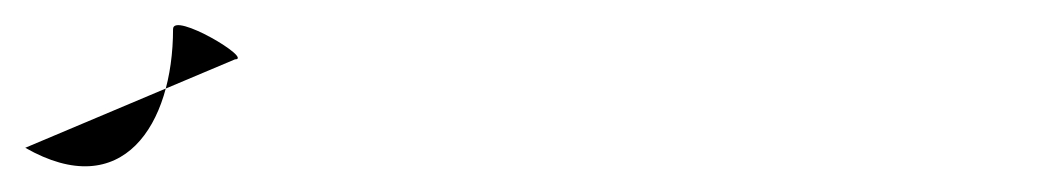

<svg xmlns="http://www.w3.org/2000/svg" viewBox="-186 -47 840 152"><path d="M0 0C15 0 -49 -38 -49 -24C-49 52 -89 114 -166 70Z"/></svg>

Font: Passageway
Style: BdSuIt
Weight: 700
Foundry: Ascender Corporation
Version: Version 1.11